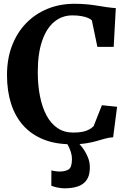

<svg xmlns="http://www.w3.org/2000/svg" viewBox="-20 -772 702 1042"><path d="M368 11Q281 11 215.5 -15.5Q150 -42 106 -91.2Q62 -140.5 40 -209.8Q18 -279 18 -364.5Q18 -453.5 45.5 -524.8Q73 -596 122.5 -646.8Q172 -697.5 238.8 -724.5Q305.5 -751.5 384.5 -751.5Q421 -751.5 451.8 -748.5Q482.5 -745.5 509.2 -741Q536 -736.5 560.8 -733Q585.5 -729.5 608.5 -728L597 -517.5H508.5L478.5 -661.5Q472 -668.5 458 -674.5Q444 -680.5 422.5 -684.5Q401 -688.5 372 -688.5Q317.5 -688.5 275.2 -654.2Q233 -620 209 -551.2Q185 -482.5 185 -380Q185 -310.5 196.8 -250.8Q208.5 -191 232 -146.5Q255.5 -102 291.8 -77.2Q328 -52.5 377 -52.5Q409 -52.5 430.2 -57.2Q451.5 -62 465 -70Q478.5 -78 488 -87L533 -201L615.5 -192.5L594 -27Q570.5 -25.5 549.5 -19.5Q528.5 -13.5 504.2 -6.5Q480 0.5 447.2 5.8Q414.5 11 368 11ZM330 250Q312.5 250 292 245.8Q271.5 241.5 258.5 236L259 152.5Q269.5 156 282.2 157.5Q295 159 301.5 159Q334.5 159 352.5 147.5Q370.5 136 370.5 90.5Q370.5 72 364.5 53.2Q358.5 34.5 350.8 19.8Q343 5 337.5 -2L380.5 -6.5L400 -2Q411 7.5 427.2 29Q443.5 50.5 456.2 79.8Q469 109 467.5 142.5Q466.5 182.5 449.5 206Q432.5 229.5 402.2 239.8Q372 250 330 250Z"/></svg>

Font: Merriweather 24pt
Style: Bold
Weight: 700
Designer: Eben Sorkin
Foundry: Eben Sorkin
Version: Version 2.100